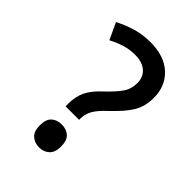

<svg xmlns="http://www.w3.org/2000/svg" viewBox="-202 -746 843 843"><g transform="rotate(45 219.5 -324.5)"><path d="M222 -661Q308 -661 356.5 -616Q405 -571 405 -498Q405 -444 381 -405Q357 -366 307 -319Q267 -282 254 -257Q241 -232 241 -205V-198H157V-214Q157 -258 173 -292Q189 -326 231 -364Q269 -400 288.5 -428Q308 -456 308 -493Q308 -530 283 -552Q258 -574 213 -574Q179 -574 148.5 -564.5Q118 -555 88 -539L52 -616Q90 -636 132 -648.5Q174 -661 222 -661ZM202 12Q174 12 155 -5Q136 -22 136 -59Q136 -97 154.5 -113.5Q173 -130 202 -130Q231 -130 249.5 -113.5Q268 -97 268 -59Q268 -22 249 -5Q230 12 202 12Z"/></g></svg>

Font: Noto Sans Telugu SemiCondensed Medium
Style: Regular
Weight: 500
Width: 4
Designer: Jelle Bosma - Monotype Design Team
Foundry: Monotype Imaging Inc.
Version: Version 2.005; ttfautohint (v1.8.4.7-5d5b)